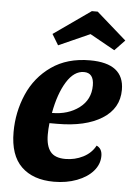

<svg xmlns="http://www.w3.org/2000/svg" viewBox="-54 -789 591 851"><g transform="rotate(5 241.5 -364.0)"><path d="M483 -412Q483 -329 409.5 -283Q336 -237 211 -237H176Q173 -210 173 -186Q173 -136 193 -110.5Q213 -85 260 -85Q302 -85 338.5 -103.5Q375 -122 393 -156Q418 -145 418 -112Q418 -75 392 -45Q366 -15 320 2.5Q274 20 218 20Q125 20 73 -30.5Q21 -81 21 -184Q21 -273 55.5 -352.5Q90 -432 160 -481Q230 -530 331 -530Q483 -530 483 -412ZM183 -283Q255 -283 304 -320Q353 -357 353 -420Q353 -476 309 -476Q265 -476 232 -423Q199 -370 183 -283ZM184 -584 155 -632 320 -748H346L479 -631L434 -584L323 -646Z"/></g></svg>

Font: Sansita
Style: Bold Italic
Weight: 700
Italic angle: -11°
Designer: Pablo Cosgaya
Foundry: Omnibus-Type
Version: Version 1.006